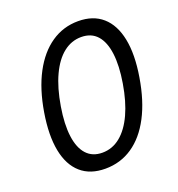

<svg xmlns="http://www.w3.org/2000/svg" viewBox="-134 -848 899 969"><g transform="rotate(-20 315.0 -363.5)"><path d="M268.6 9.8Q187.5 9.8 137.5 -34.2Q87.4 -78.1 71 -161.6Q54.7 -245.1 74.2 -363.3Q93.8 -481.9 138.2 -565.4Q182.6 -648.9 247.3 -693.1Q312 -737.3 392.1 -737.3Q472.2 -737.3 522.2 -693.4Q572.3 -649.4 589.1 -566.2Q606 -482.9 586.4 -364.7Q566.9 -245.1 522.9 -161.4Q479 -77.6 414.3 -33.9Q349.6 9.8 268.6 9.8ZM281.7 -71.3Q335.4 -71.3 378.4 -106.2Q421.4 -141.1 451.7 -206.8Q481.9 -272.5 497.1 -364.7Q512.2 -455.6 503.9 -521Q495.6 -586.4 464.4 -621.6Q433.1 -656.7 378.9 -656.7Q326.7 -656.7 283.7 -622.8Q240.7 -588.9 210 -523.2Q179.2 -457.5 163.6 -362.8Q148.4 -271 157 -205.8Q165.5 -140.6 197 -106Q228.5 -71.3 281.7 -71.3Z"/></g></svg>

Font: Inter
Style: Italic
Weight: 400
Italic angle: -9.3988°
Designer: Rasmus Andersson
Foundry: rsms
Version: Version 4.001;git-66647c0bb